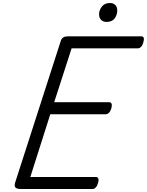

<svg xmlns="http://www.w3.org/2000/svg" viewBox="-20 -1259 979 1279"><path d="M119 0Q94 0 84 -9Q74 -18 80 -40L386 -990Q391 -1003 402 -1010Q413 -1017 433 -1017H922Q933 -1017 937 -1007.5Q941 -998 935 -977Q930 -958 920 -947.5Q910 -937 899 -937H457L341 -578H708Q719 -578 723 -568Q727 -558 722 -538Q716 -518 706 -508Q696 -498 685 -498H315L182 -80H619Q630 -80 634.5 -70.5Q639 -61 633 -40Q628 -21 618 -10.5Q608 0 597 0ZM689 -1113Q668 -1113 654 -1126Q640 -1139 640 -1165Q640 -1191 658.5 -1215Q677 -1239 713 -1239Q733 -1239 747 -1226.5Q761 -1214 761 -1188Q761 -1160 744 -1136.5Q727 -1113 689 -1113Z"/></svg>

Font: Playwrite CO
Style: Regular
Weight: 400
Designer: Veronika Burian, José Scaglione
Foundry: TypeTogether
Version: Version 1.000